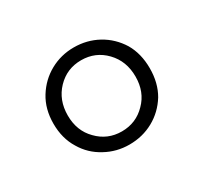

<svg xmlns="http://www.w3.org/2000/svg" viewBox="-70 -778 468 442"><g transform="rotate(-30 164.0 -557.0)"><path d="M164 -463Q126 -463 100 -490Q74 -516 74 -557Q74 -598 100 -625Q126 -652 164 -652Q202 -652 228 -625Q254 -598 254 -557Q254 -516 228 -490Q202 -463 164 -463ZM164 -428Q199 -428 228 -444Q257 -460 275 -489Q292 -518 292 -557Q292 -596 275 -625Q257 -654 228 -670Q199 -686 164 -686Q130 -686 101 -670Q72 -654 54 -625Q36 -596 36 -557Q36 -518 54 -489Q71 -460 101 -444Q130 -428 164 -428Z"/></g></svg>

Font: Source Serif 4 48pt
Style: Regular
Weight: 400
Designer: Frank Grie√ühammer
Foundry: Adobe Systems Incorporated
Version: Version 4.004;hotconv 1.0.116;makeotfexe 2.5.65601